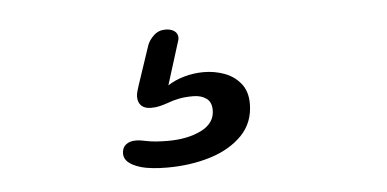

<svg xmlns="http://www.w3.org/2000/svg" viewBox="-31 -73 681 338"><g transform="rotate(-5 309.5 96.0)"><path d="M252.7 217.5Q239.5 217.5 227.6 216.3Q215.7 215.2 205.5 212.2Q177.2 203.5 177.2 186.5Q177.2 176 183.9 170.6Q190.7 165.2 201.3 165.2Q209.5 165.2 220.7 167.8Q227.7 169.3 237.8 170.1Q248 170.8 258 170.8Q293 170.8 317.1 158.8Q341.2 146.7 341.2 123.7Q341.2 109.2 332 102.8Q322.8 96.3 308.8 96.3Q294.3 96.3 283.5 98.5Q272.7 100.7 263.7 104.2Q256.2 106.8 248.8 108.6Q241.5 110.3 233.7 110.3Q222.3 110.3 216.4 104.6Q210.5 98.8 210.5 88.8Q210.5 85 211.8 79.8Q213.2 74.7 214.8 69.8L238.2 0Q241.3 -8.7 249.8 -16.8Q258.3 -24.8 270.5 -24.8Q279.8 -24.8 286 -20.6Q292.2 -16.3 292.2 -8.7Q292.2 -6.8 291.6 -4.4Q291 -2 290.2 0L267.2 73.5Q279.7 65.3 296.4 60.5Q313.2 55.7 331 55.7Q350 55.7 367.3 62Q384.7 68.3 396 82.2Q407.3 96 407.3 118Q407.3 151.3 385.8 173.6Q364.2 195.8 329.1 206.7Q294 217.5 252.7 217.5Z"/></g></svg>

Font: Sono ExtraLight
Style: Regular
Weight: 200
Designer: Tyler Finck
Foundry: Tyler Finck
Version: Version 2.112